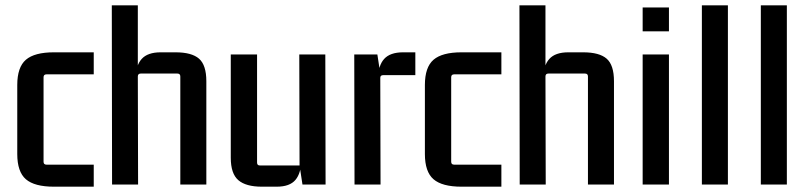

<svg xmlns="http://www.w3.org/2000/svg" viewBox="-20 -695 3045 723"><path d="M333 8H183Q110 8 77.5 -20Q45 -48 45 -115V-375Q45 -442 77.5 -470Q110 -498 183 -498H333V-415H155Q144 -415 144 -404V-86Q144 -75 155 -75H333Z M585 -498H641Q702 -498 729.5 -474Q757 -450 757 -389V0H659V-407Q659 -418 648 -418H510Q499 -418 499 -407L500 0H402L401 -675H499V-418L491 -399Q491 -448 513.5 -473Q536 -498 585 -498Z M1022 8H966Q906 8 877.5 -16.5Q849 -41 849 -101V-490H948V-83Q948 -72 958 -72H1108L1107 -490H1205L1206 0H1119L1108 -72L1114 -91Q1114 -43 1092.5 -17.5Q1071 8 1022 8Z M1498 -498H1544V-412H1423Q1412 -412 1412 -402L1413 0H1315L1314 -490H1401L1412 -418L1404 -399Q1404 -448 1426.5 -473Q1449 -498 1498 -498Z M1868 8H1718Q1645 8 1612.5 -20Q1580 -48 1580 -115V-375Q1580 -442 1612.5 -470Q1645 -498 1718 -498H1868V-415H1690Q1679 -415 1679 -404V-86Q1679 -75 1690 -75H1868Z M2120 -498H2176Q2237 -498 2264.5 -474Q2292 -450 2292 -389V0H2194V-407Q2194 -418 2183 -418H2045Q2034 -418 2034 -407L2035 0H1937L1936 -675H2034V-418L2026 -399Q2026 -448 2048.5 -473Q2071 -498 2120 -498Z M2499 0H2400V-490H2499ZM2499 -577H2400V-667H2499Z M2721 0H2623V-675H2721Z M2943 0H2845V-675H2943Z"/></svg>

Font: Gemunu Libre ExtraLight SemiBold
Style: Regular
Weight: 600
Version: Version 1.100